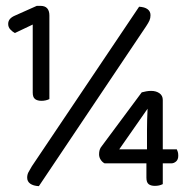

<svg xmlns="http://www.w3.org/2000/svg" viewBox="-20 -632 642 657"><path d="M92 -315V-548L31 -519Q23 -523 15.5 -531Q8 -539 8 -550Q8 -560 14 -567Q20 -574 32 -579L106 -612H118Q134 -612 141.5 -603.5Q149 -595 149 -579V-293Q143 -290 136 -288.5Q129 -287 122 -287Q108 -287 100 -293Q92 -299 92 -315ZM537 -290V-121H585Q587 -117 588.5 -112Q590 -107 590 -99Q590 -86 582.5 -79.5Q575 -73 566 -73H338Q330 -77 324.5 -85.5Q319 -94 319 -104Q319 -112 321 -119Q323 -126 329 -133L465 -316Q472 -318 480.5 -319.5Q489 -321 497 -321Q514 -321 525.5 -313Q537 -305 537 -290ZM483 -121V-187Q483 -202 483.5 -222Q484 -242 485 -260L388 -121ZM481 -24V-94H537V-2Q531 1 524.5 2.5Q518 4 510 4Q496 4 488.5 -2Q481 -8 481 -24ZM89 -63 456 -609Q475 -608 485 -600.5Q495 -593 495 -580Q495 -570 491.5 -562Q488 -554 480 -542L113 5Q94 4 83.5 -3.5Q73 -11 73 -24Q73 -34 77 -42Q81 -50 89 -63Z"/></svg>

Font: Baloo Bhaina 2
Style: Regular
Weight: 400
Designer: Yesha Goshar, Manish Minz, Shuchita Grover and Ek Type
Foundry: Ek Type
Version: Version 1.700